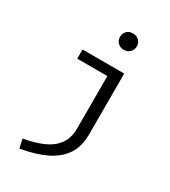

<svg xmlns="http://www.w3.org/2000/svg" viewBox="-233 -884 1067 1208"><g transform="rotate(30 300.0 -280.5)"><path d="M445 -526.5V-84.5Q445 3.5 405.5 62.8Q366 122 291 158Q216 194 109.5 212L95.5 147Q173.5 134 233.5 108Q293.5 82 327.2 36.8Q361 -8.5 361 -79V-460H142V-526.5ZM366.5 -773Q394.5 -773 411.5 -756Q428.5 -739 428.5 -714.5Q428.5 -689 411.5 -671.8Q394.5 -654.5 366.5 -654.5Q339.5 -654.5 323 -671.8Q306.5 -689 306.5 -714.5Q306.5 -739 323 -756Q339.5 -773 366.5 -773Z"/></g></svg>

Font: Fira Code Light
Style: Regular
Weight: 400
Monospace: yes
Version: Version 5.002